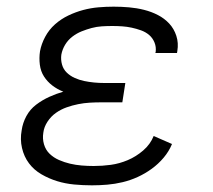

<svg xmlns="http://www.w3.org/2000/svg" viewBox="-20 -548 640 576"><path d="M256 8Q229 8 202.5 5.5Q176 3 151.5 -4.5Q127 -12 104.5 -25Q82 -38 67 -58Q52 -78 46 -104Q40 -130 45 -157Q48 -179 59 -199.5Q70 -220 88.5 -234Q107 -248 128 -257.5Q149 -267 170 -273Q152 -280 137 -291.5Q122 -303 112 -318.5Q102 -334 99.5 -354Q97 -374 100 -394Q104 -416 115.5 -437.5Q127 -459 145 -475Q163 -491 185 -501.5Q207 -512 229.5 -518Q252 -524 275 -526Q298 -528 321 -528Q344 -528 367 -526Q390 -524 412 -518.5Q434 -513 453.5 -503Q473 -493 487.5 -477.5Q502 -462 509 -440.5Q516 -419 512 -395L511 -389H446L447 -392Q449 -407 443.5 -420.5Q438 -434 427.5 -443Q417 -452 403 -457Q389 -462 375 -465Q361 -468 346.5 -469Q332 -470 317 -470Q301 -470 285.5 -469Q270 -468 255 -464Q240 -460 225 -454Q210 -448 197 -438Q184 -428 175.5 -414Q167 -400 164 -384Q162 -369 166 -354.5Q170 -340 180.5 -330Q191 -320 204.5 -314Q218 -308 232.5 -305Q247 -302 262 -300.5Q277 -299 293 -299H356L347 -241H284Q267 -241 249.5 -240Q232 -239 214.5 -235.5Q197 -232 180 -226Q163 -220 148 -209.5Q133 -199 122.5 -183Q112 -167 110 -150Q107 -132 112 -115Q117 -98 129 -86.5Q141 -75 157 -68Q173 -61 190 -57Q207 -53 225 -51.5Q243 -50 261 -50Q287 -50 312.5 -53.5Q338 -57 363 -67.5Q388 -78 409.5 -96.5Q431 -115 441 -140L496 -116Q487 -94 471 -75Q455 -56 435 -41.5Q415 -27 393 -17Q371 -7 348 -1.5Q325 4 302 6Q279 8 256 8Z"/></svg>

Font: Iosevka Aile Light
Style: Italic
Weight: 300
Italic angle: -9°
Designer: Belleve Invis
Foundry: Belleve Invis
Version: Version 31.1.0; ttfautohint (v1.8.4)